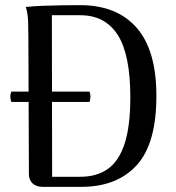

<svg xmlns="http://www.w3.org/2000/svg" viewBox="-20 -724 681 744"><path d="M24 -369H327Q334 -350 327 -329H24Q16 -350 24 -369ZM145 0Q120 0 106 -13.5Q92 -27 92 -49L90 -572Q90 -602 89 -637.5Q88 -673 80 -697Q107 -700 145 -701.5Q183 -703 222 -703.5Q261 -704 291 -704Q432 -704 509 -617Q586 -530 586 -352Q586 -167 509.5 -83.5Q433 0 295 0ZM182 -39H291Q355 -39 398 -69.5Q441 -100 463 -167.5Q485 -235 485 -347Q485 -513 436 -589Q387 -665 291 -665H181Z"/></svg>

Font: Arima Medium
Style: Regular
Weight: 500
Designer: Joana Correia and Natanael Gama
Foundry: NDISCOVER
Version: Version 1.101;gftools[0.9.23]